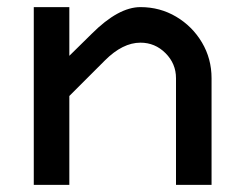

<svg xmlns="http://www.w3.org/2000/svg" viewBox="-20 -520 690 540"><path d="M375 -500Q430 -500 475.5 -473Q521 -446 548 -400.5Q575 -355 575 -300V0H475V-300Q475 -341 445.5 -370.5Q416 -400 375 -400Q325 -400 275 -350L175 -250V0H75V-500H175V-363L238 -425Q313 -500 375 -500Z"/></svg>

Font: Monoikos Medium
Style: Regular
Weight: 500
Designer: Brian Krent
Version: Version 0.088